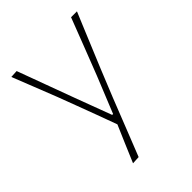

<svg xmlns="http://www.w3.org/2000/svg" viewBox="-199 -600 898 898"><g transform="rotate(-45 250.0 -151.0)"><path d="M150 194Q169 149 188.2 103.8Q207.5 58.5 227 13.5Q209 -36.5 190 -87.2Q171 -138 153 -186L119 -276Q98 -329.5 76 -385.2Q54 -441 33 -494L70 -496Q96.5 -424 122 -355Q147.5 -286 174 -214L241 -35H247L320 -215Q348 -286.5 374.5 -355.2Q401 -424 428 -494H467Q450 -453.5 434.5 -416.2Q419 -379 400.5 -334.2Q382 -289.5 356 -227L300 -89Q262 7 236.5 72Q211 137 189 192Z"/></g></svg>

Font: Commissioner Loud Thin
Style: Regular
Weight: 100
Designer: Kostas Bartsokas
Foundry: Kostas Bartsokas
Version: Version 1.000; ttfautohint (v1.8.3)